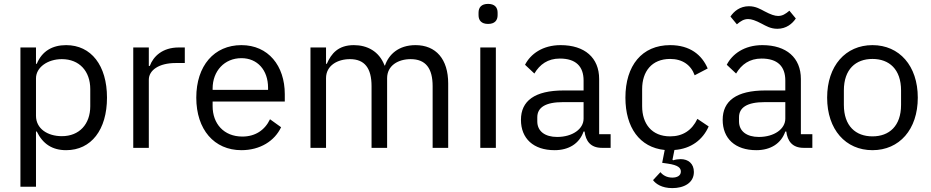

<svg xmlns="http://www.w3.org/2000/svg" viewBox="-20 -760 4785 987"><path d="M85 200H165V-84H169C200 -20 249 12 320 12C449 12 530 -93 530 -258C530 -423 449 -528 320 -528C249 -528 196 -497 169 -432H165V-516H85ZM298 -60C225 -60 165 -98 165 -165V-357C165 -414 225 -456 298 -456C388 -456 444 -394 444 -302V-214C444 -122 388 -60 298 -60Z M745 0V-350C745 -399 797 -436 883 -436H930V-516H899C815 -516 768 -470 750 -421H745V-516H665V0Z M1221 12C1318 12 1392 -36 1425 -106L1368 -147C1341 -90 1291 -58 1226 -58C1130 -58 1073 -125 1073 -214V-238H1444V-276C1444 -422 1359 -528 1221 -528C1081 -528 989 -422 989 -258C989 -94 1081 12 1221 12ZM1221 -461C1303 -461 1358 -400 1358 -309V-298H1073V-305C1073 -395 1134 -461 1221 -461Z M1656 0V-358C1656 -424 1716 -456 1779 -456C1855 -456 1890 -409 1890 -317V0H1970V-358C1970 -424 2028 -456 2091 -456C2169 -456 2204 -408 2204 -317V0H2284V-331C2284 -456 2221 -528 2116 -528C2028 -528 1978 -479 1959 -423H1957C1929 -497 1867 -528 1799 -528C1719 -528 1683 -485 1660 -432H1656V-516H1576V0Z M2489 -637C2523 -637 2538 -655 2538 -682V-695C2538 -722 2523 -740 2489 -740C2455 -740 2440 -722 2440 -695V-682C2440 -655 2455 -637 2489 -637ZM2449 0H2529V-516H2449Z M3119 0V-70H3060V-354C3060 -463 2986 -528 2862 -528C2769 -528 2707 -482 2679 -427L2727 -382C2755 -429 2796 -459 2858 -459C2940 -459 2980 -419 2980 -346V-295H2878C2728 -295 2658 -241 2658 -144C2658 -48 2722 12 2831 12C2903 12 2958 -21 2980 -84H2985C2991 -36 3015 0 3074 0ZM2844 -56C2782 -56 2742 -85 2742 -136V-157C2742 -207 2783 -235 2874 -235H2980V-150C2980 -97 2923 -56 2844 -56Z M3425 -528C3280 -528 3195 -423 3195 -258C3195 -105 3268 -2 3397 11L3384 77L3412 81C3468 89 3480 104 3480 122C3480 143 3461 153 3436 153C3407 153 3387 140 3375 125L3337 166C3351 185 3382 207 3436 207C3495 207 3547 181 3547 124C3547 81 3518 58 3479 58C3467 58 3453 60 3440 64L3437 61L3447 11C3533 5 3593 -42 3623 -110L3565 -149C3537 -90 3490 -59 3425 -59C3330 -59 3281 -124 3281 -214V-302C3281 -392 3330 -457 3425 -457C3488 -457 3532 -426 3551 -373L3618 -408C3588 -478 3527 -528 3425 -528Z M3976 -612C4022 -612 4053 -638 4071 -665L4038 -705C4018 -688 4002 -678 3980 -678C3963 -678 3942 -685 3910 -702C3889 -713 3865 -728 3830 -728C3784 -728 3753 -702 3735 -675L3768 -635C3788 -652 3804 -662 3826 -662C3843 -662 3864 -655 3896 -638C3917 -627 3941 -612 3976 -612ZM4156 0V-70H4097V-354C4097 -463 4023 -528 3899 -528C3806 -528 3744 -482 3716 -427L3764 -382C3792 -429 3833 -459 3895 -459C3977 -459 4017 -419 4017 -346V-295H3915C3765 -295 3695 -241 3695 -144C3695 -48 3759 12 3868 12C3940 12 3995 -21 4017 -84H4022C4028 -36 4052 0 4111 0ZM3881 -56C3819 -56 3779 -85 3779 -136V-157C3779 -207 3820 -235 3911 -235H4017V-150C4017 -97 3960 -56 3881 -56Z M4465 12C4603 12 4698 -94 4698 -258C4698 -422 4603 -528 4465 -528C4327 -528 4232 -422 4232 -258C4232 -94 4327 12 4465 12ZM4465 -59C4379 -59 4318 -112 4318 -221V-295C4318 -404 4379 -457 4465 -457C4551 -457 4612 -404 4612 -295V-221C4612 -112 4551 -59 4465 -59Z"/></svg>

Font: IBM Plex Devanagari
Style: Regular
Weight: 400
Designer: Mike Abbink, Paul van der Laan, Pieter van Rosmalen, Erin McLaughlin
Foundry: Bold Monday
Version: Version 1.0